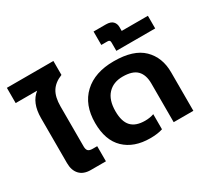

<svg xmlns="http://www.w3.org/2000/svg" viewBox="-171 -1024 1366 1276"><g transform="rotate(-30 512.5 -386.5)"><path d="M83 -119V-464Q83 -582 152 -635H-13V-752H344V-645Q286 -622 260 -580Q234 -538 234 -467V-160Q234 -136 244 -126Q254 -116 278 -116H313V0H197Q142 0 112.5 -31.5Q83 -63 83 -119Z M378 -256Q378 -395 461 -472.5Q544 -550 690 -550Q841 -550 912.5 -480Q984 -410 984 -296V0H833V-297Q833 -363 799.5 -397.5Q766 -432 690 -432Q618 -432 576 -387Q534 -342 534 -256Q534 -177 568.5 -140Q603 -103 674 -103Q712 -103 742 -114V2Q703 15 646 15Q522 15 450 -54Q378 -123 378 -256Z M740 -665Q740 -676 735.5 -680.5Q731 -685 720 -685H673V-788H767Q804 -788 820.5 -771Q837 -754 837 -728V-698H1038V-601H740Z"/></g></svg>

Font: Prompt SemiBold
Style: Regular
Weight: 600
Designer: Katatrad Team
Foundry: CadsonDemak
Version: Version 1.001